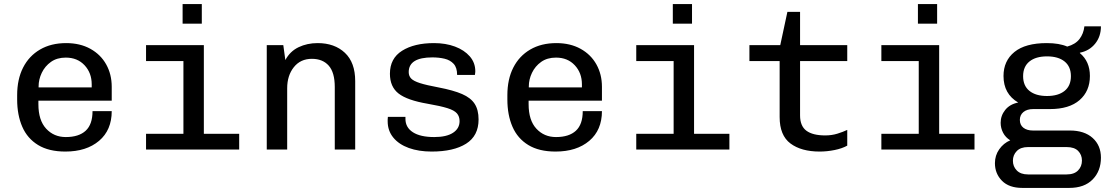

<svg xmlns="http://www.w3.org/2000/svg" viewBox="-20 -732 5440 940"><path d="M300 10Q219 10 166.5 -22Q114 -54 89 -111.5Q64 -169 64 -245V-266Q64 -344 93 -401Q122 -458 176 -489.5Q230 -521 304 -521Q372 -521 422.5 -493Q473 -465 500 -416.5Q527 -368 527 -307V-239H168V-222Q168 -143 206 -102Q244 -61 302 -61Q366 -61 399.5 -92Q433 -123 433 -188H527Q527 -95 465 -42.5Q403 10 300 10ZM169 -304H429V-319Q429 -375 394 -412.5Q359 -450 302 -450Q259 -450 229.5 -429Q200 -408 184.5 -375.5Q169 -343 169 -309Z M695 0V-77H878V-433H695V-511H978V-77H1151V0ZM874 -616V-712H968V-616Z M1286 0V-511H1367L1377 -438Q1400 -481 1442 -501Q1484 -521 1535 -521Q1618 -521 1668.5 -473.5Q1719 -426 1719 -335V0H1619V-306Q1619 -377 1589.5 -410.5Q1560 -444 1507 -444Q1451 -444 1418.5 -403Q1386 -362 1386 -300V0Z M2093 10Q2030 10 1981.5 -7.5Q1933 -25 1905.5 -58.5Q1878 -92 1878 -138Q1878 -141 1878 -147Q1878 -153 1879 -160H1965V-150Q1965 -108 2001.5 -84.5Q2038 -61 2106 -61Q2166 -61 2198 -82Q2230 -103 2230 -139Q2230 -162 2217 -177Q2204 -192 2170.5 -202.5Q2137 -213 2074 -224Q1974 -241 1931.5 -274Q1889 -307 1889 -371Q1889 -446 1948.5 -483.5Q2008 -521 2105 -521Q2162 -521 2207.5 -504Q2253 -487 2280 -456Q2307 -425 2307 -383Q2307 -380 2306.5 -376Q2306 -372 2305 -365H2218Q2218 -401 2201 -419.5Q2184 -438 2156.5 -444.5Q2129 -451 2097 -451Q1981 -451 1981 -379Q1981 -360 1993 -347.5Q2005 -335 2036.5 -325Q2068 -315 2127 -304Q2200 -290 2242.5 -271.5Q2285 -253 2304 -223.5Q2323 -194 2323 -147Q2323 -67 2262 -28.5Q2201 10 2093 10Z M2700 10Q2619 10 2566.5 -22Q2514 -54 2489 -111.5Q2464 -169 2464 -245V-266Q2464 -344 2493 -401Q2522 -458 2576 -489.5Q2630 -521 2704 -521Q2772 -521 2822.5 -493Q2873 -465 2900 -416.5Q2927 -368 2927 -307V-239H2568V-222Q2568 -143 2606 -102Q2644 -61 2702 -61Q2766 -61 2799.5 -92Q2833 -123 2833 -188H2927Q2927 -95 2865 -42.5Q2803 10 2700 10ZM2569 -304H2829V-319Q2829 -375 2794 -412.5Q2759 -450 2702 -450Q2659 -450 2629.5 -429Q2600 -408 2584.5 -375.5Q2569 -343 2569 -309Z M3095 0V-77H3278V-433H3095V-511H3378V-77H3551V0ZM3274 -616V-712H3368V-616Z M3993 10Q3903 10 3850 -29.5Q3797 -69 3797 -159V-433H3649V-511H3800L3835 -674H3897V-511H4128V-433H3897V-167Q3897 -115 3928 -92Q3959 -69 4020 -69Q4052 -69 4079.5 -77.5Q4107 -86 4128 -96V-19Q4103 -5 4066 2.5Q4029 10 3993 10Z M4295 0V-77H4478V-433H4295V-511H4578V-77H4751V0ZM4474 -616V-712H4568V-616Z M4985 188Q4920 188 4885.5 153Q4851 118 4851 67Q4851 29 4872 -1Q4893 -31 4926 -45Q4903 -59 4891 -82Q4879 -105 4879 -131Q4879 -166 4901.5 -194Q4924 -222 4965 -230Q4893 -272 4893 -360Q4893 -434 4946.5 -477.5Q5000 -521 5105 -521Q5166 -521 5205 -504Q5245 -515 5265 -541Q5285 -567 5289 -603H5370Q5370 -553 5341.5 -518Q5313 -483 5267 -474V-472Q5316 -431 5316 -360Q5316 -286 5265.5 -242Q5215 -198 5120 -198H5038Q5008 -198 4990.5 -183.5Q4973 -169 4973 -145Q4973 -120 4990.5 -106.5Q5008 -93 5037 -93H5218Q5289 -93 5329.5 -56.5Q5370 -20 5370 40Q5370 105 5329.5 146.5Q5289 188 5215 188ZM5106 -262Q5161 -262 5192 -287Q5223 -312 5223 -359Q5223 -406 5192 -431Q5161 -456 5106 -456Q5051 -456 5020 -431Q4989 -406 4989 -359Q4989 -312 5020 -287Q5051 -262 5106 -262ZM5013 122H5202Q5239 122 5258 102.5Q5277 83 5277 54Q5277 26 5258.5 7Q5240 -12 5202 -12H5013Q4977 -12 4958 7.5Q4939 27 4939 55Q4939 83 4958 102.5Q4977 122 5013 122Z"/></svg>

Font: Chivo Mono
Style: Regular
Weight: 400
Monospace: yes
Designer: Hector Gatti
Foundry: Omnibus-Type
Version: Version 1.008; ttfautohint (v1.8.4.7-5d5b)